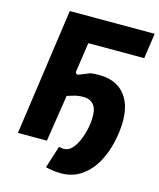

<svg xmlns="http://www.w3.org/2000/svg" viewBox="-124 -788 850 1025"><g transform="rotate(15 301.0 -275.5)"><path d="M311 149Q286 149 263.5 145.5Q241 142 226 138L265 15Q271 17 280 18Q289 19 293 19Q317 19 336 -1Q355 -21 368.5 -52Q382 -83 389.5 -117.5Q397 -152 397 -181Q399 -230 379 -253Q359 -276 323 -276Q295 -276 271.5 -269.5Q248 -263 234 -258L194 0H34L133 -700H602L582 -560H273L249 -398Q248 -390 253.5 -385.5Q259 -381 269 -385L326 -408Q339 -410 351.5 -410.5Q364 -411 375 -411Q430 -411 472.5 -387.5Q515 -364 538.5 -314Q562 -264 559 -185Q555 -117 537 -56.5Q519 4 488 50Q457 96 412.5 122.5Q368 149 311 149Z"/></g></svg>

Font: Finlandica
Style: Italic
Weight: 400
Italic angle: -8°
Designer: Niklas Ekholm, Juho Hiilivirta, Jaakko Suomalainen
Foundry: Helsinki Type Studio
Version: Version 1.064